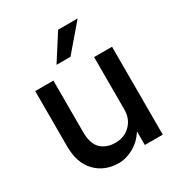

<svg xmlns="http://www.w3.org/2000/svg" viewBox="-171 -819 879 946"><g transform="rotate(-30 268.5 -346.5)"><path d="M410 -705.5 285 -559.5H205.5L299 -705.5ZM153.5 -207.5Q153.5 -141 184.2 -111.2Q215 -81.5 267 -81.5Q317 -81.5 351 -115.2Q385 -149 385 -202V-500H487V0H385V-77.5Q357.5 -34 315.5 -10.2Q273.5 13.5 230.5 13.5Q152 13.5 101 -38Q50 -89.5 50 -186.5V-500H153.5Z"/></g></svg>

Font: Overused Grotesk Medium
Style: Regular
Weight: 525
Version: Version 0.004